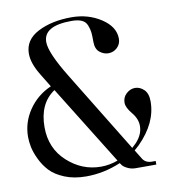

<svg xmlns="http://www.w3.org/2000/svg" viewBox="-76 -726 708 793"><g transform="rotate(-10 278.0 -330.0)"><path d="M516 0Q516 0 429 0Q410 0 393 -9Q376 -18 372 -27L368 -32Q297 -2 223 -2Q172 -2 133 -18Q94 -34 72.5 -57Q51 -80 37 -109.5Q23 -139 18.5 -162Q14 -185 14 -204Q14 -265 49 -316.5Q84 -368 143 -394L110 -448Q77 -501 77 -542Q77 -600 135 -630Q193 -660 276 -660Q346 -660 400 -624.5Q454 -589 454 -539Q454 -517 438.5 -502Q423 -487 401 -487Q382 -487 365 -500.5Q348 -514 348 -544Q348 -571 346.5 -584.5Q345 -598 338.5 -614.5Q332 -631 316 -638Q300 -645 274 -645Q156 -645 156 -577Q156 -532 223 -423L430 -85Q433 -88 438.5 -93Q444 -98 447 -101Q477 -133 477 -169Q477 -199 454 -226.5Q431 -254 431 -274Q431 -297 447.5 -312Q464 -327 484 -327Q504 -327 521 -311Q538 -295 538 -261Q538 -171 458 -91Q452 -85 438 -73L462 -34Q474 -15 501 -15H516ZM155 -376Q88 -331 88 -232Q88 -143 149.5 -87Q211 -31 290 -31Q326 -31 361 -44Z"/></g></svg>

Font: kawoszeh
Style: Medium
Weight: 500
Version: Version 000.030